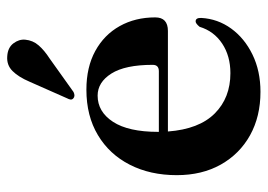

<svg xmlns="http://www.w3.org/2000/svg" viewBox="-124 -604 739 530"><g transform="rotate(-90 245.0 -338.5)"><path d="M462.5 -279Q462.5 -244 425 -244H147.5Q154 -158 197.2 -114.8Q240.5 -71.5 308.5 -71.5Q356 -71.5 390.2 -94.2Q424.5 -117 436.5 -156.5Q445.5 -167.5 451.5 -167.5Q461.5 -167.5 461 -152Q458.5 -106.5 431.8 -69.5Q405 -32.5 359.8 -10.5Q314.5 11.5 257 11.5Q189 11.5 137.2 -17.2Q85.5 -46 56.2 -98Q27 -150 27 -219.5Q27 -293 55.8 -349.2Q84.5 -405.5 137.5 -437.2Q190.5 -469 263 -469Q325 -469 369.8 -444.5Q414.5 -420 438.5 -377Q462.5 -334 462.5 -279ZM246.5 -438Q202 -438 174.2 -395.5Q146.5 -353 146.5 -271V-269H314Q331.5 -269 331.5 -286Q331.5 -362 307.5 -400Q283.5 -438 246.5 -438ZM285 -626Q298 -656.5 314.5 -673Q331 -689.5 355.5 -687.5Q379 -686 390.8 -670.5Q402.5 -655 401 -638Q399 -616.5 385.2 -600.8Q371.5 -585 349 -570.5L256.5 -504.5Q245 -499 238.5 -505.5Q235 -509 235.8 -513.2Q236.5 -517.5 239 -522Z"/></g></svg>

Font: Fraunces 72pt S000 SemiBold
Style: Regular
Weight: 600
Version: Version 1.000; ttfautohint (v1.8.3)